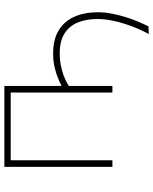

<svg xmlns="http://www.w3.org/2000/svg" viewBox="69 -603 700 878"><g transform="rotate(-90 419.0 -164.0)"><path d="M702.5 166.5Q714.5 144 726.8 116Q739 88 749 56.8Q759 25.5 765 -6.5Q771 -38.5 771 -69Q771 -119.5 755.2 -158.2Q739.5 -197 704.8 -219Q670 -241 612.5 -241Q587 -241 561.2 -236.2Q535.5 -231.5 511.2 -222.5Q487 -213.5 465 -199.5Q465 -160.5 465 -129Q465 -97.5 465 -67Q465 -36.5 465 0H435Q435 -56.5 435 -108.5Q435 -160.5 435 -221V-271Q435 -311.5 435 -347Q435 -382.5 435 -417Q435 -451.5 435 -489L453 -465H107L125 -489Q125 -451.5 125 -417Q125 -382.5 125 -347Q125 -311.5 125 -271V-221Q125 -160.5 125 -108.5Q125 -56.5 125 0H95Q95 -56.5 95 -108.5Q95 -160.5 95 -221V-271Q95 -311.5 95 -348.2Q95 -385 95 -420.8Q95 -456.5 95 -494H465Q465 -456.5 465 -420.8Q465 -385 465 -348.2Q465 -311.5 465 -271V-232.5Q481.5 -241 503.2 -249.8Q525 -258.5 552.5 -264.8Q580 -271 613.5 -271Q678.5 -271 720 -245.2Q761.5 -219.5 781.8 -173.5Q802 -127.5 802 -66.5Q802 -36.5 796 -4.5Q790 27.5 780.5 58.5Q771 89.5 759.5 116.8Q748 144 737.5 165Z"/></g></svg>

Font: Commissioner Thin
Style: Regular
Weight: 100
Designer: Kostas Bartsokas
Foundry: Kostas Bartsokas
Version: Version 1.001;gftools[0.9.23]